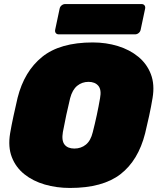

<svg xmlns="http://www.w3.org/2000/svg" viewBox="-20 -920 782 950"><path d="M326 10Q260 10 201.5 -7Q143 -24 100.5 -58Q58 -92 38.5 -142.5Q19 -193 30 -260Q37 -301 47 -347Q57 -393 67 -436Q100 -567 188.5 -638.5Q277 -710 439 -710Q505 -710 563.5 -692Q622 -674 664.5 -639Q707 -604 726.5 -553Q746 -502 735 -436Q728 -393 718 -347Q708 -301 698 -260Q664 -126 576 -58Q488 10 326 10ZM348 -185Q381 -185 405 -204.5Q429 -224 439 -266Q450 -309 459 -351Q468 -393 475 -434Q483 -476 466.5 -495.5Q450 -515 418 -515Q386 -515 362 -495.5Q338 -476 327 -434Q317 -393 308 -351Q299 -309 291 -266Q284 -224 299.5 -204.5Q315 -185 348 -185ZM271 -750Q261 -750 256 -756.5Q251 -763 253 -773L275 -877Q277 -887 285 -893.5Q293 -900 303 -900H680Q690 -900 695 -893.5Q700 -887 698 -877L676 -773Q674 -763 666 -756.5Q658 -750 648 -750Z"/></svg>

Font: Rubik Black
Style: Italic
Weight: 900
Italic angle: -12°
Designer: Hubert and Fischer
Foundry: Hubert and Fischer
Version: Version 2.300;gftools[0.9.30]